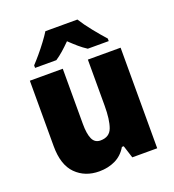

<svg xmlns="http://www.w3.org/2000/svg" viewBox="-140 -874 897 992"><g transform="rotate(-20 309.0 -378.0)"><path d="M558 -553V0H421L399 -69H389Q365 -28 325.5 -9Q286 10 237 10Q159 10 109 -40Q59 -90 59 -193V-553H240V-249Q240 -195 253 -166.5Q266 -138 297 -138Q347 -138 362.5 -180.5Q378 -223 378 -300V-553ZM398 -766Q419 -732 451.5 -691.5Q484 -651 512 -620V-606H397Q375 -620 354 -638Q333 -656 309 -679Q285 -655 265 -637.5Q245 -620 224 -606H107V-620Q124 -638 146 -664Q168 -690 188.5 -717.5Q209 -745 222 -766Z"/></g></svg>

Font: Noto Sans Ethiopic SemiCondensed Black
Style: Regular
Weight: 900
Width: 4
Designer: Monotype Design Team
Foundry: Monotype Imaging Inc.
Version: Version 2.102; ttfautohint (v1.8.4.7-5d5b)